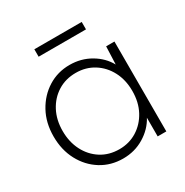

<svg xmlns="http://www.w3.org/2000/svg" viewBox="-161 -819 929 962"><g transform="rotate(-30 303.5 -338.5)"><path d="M280 10Q209 10 153 -25Q97 -60 64.5 -121Q32 -182 32 -260Q32 -339 65.5 -400Q99 -461 155 -496Q211 -531 280 -531Q346 -531 400 -499.5Q454 -468 482 -417L486 -520H534V0H484V-108Q456 -56 401.5 -23Q347 10 280 10ZM287 -40Q344 -40 389.5 -68.5Q435 -97 461.5 -146.5Q488 -196 488 -261Q488 -325 462 -374.5Q436 -424 390.5 -452.5Q345 -481 287 -481Q228 -481 182.5 -452.5Q137 -424 111 -374.5Q85 -325 85 -261Q85 -198 110.5 -148Q136 -98 181.5 -69Q227 -40 287 -40ZM167 -644V-687H441V-644Z"/></g></svg>

Font: Lexend ExtraLight
Style: Regular
Weight: 200
Designer: Bonnie Shaver-Troup, Thomas Jockin
Foundry: Lexend
Version: Version 1.007; ttfautohint (v1.8.3)